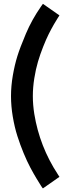

<svg xmlns="http://www.w3.org/2000/svg" viewBox="-20 -848 336 1022"><path d="M162.6 -241.2Q190.9 -67.9 287.6 79.6L296.4 93.3L208.5 154.8Q206.1 154.8 174.8 103Q159.7 78.1 141.8 44.7Q124 11.2 105.7 -33Q87.4 -77.1 72.5 -123.8Q57.6 -170.4 48.1 -226.6Q38.6 -282.7 38.6 -336.4Q38.6 -390.1 48.3 -446.5Q58.1 -502.9 72.3 -548.6Q86.4 -594.2 117.9 -668.7Q149.4 -743.2 198.7 -814L208.5 -827.6L296.4 -766.1L287.6 -752.4Q281.7 -744.1 267.1 -718.5Q252.4 -692.9 239 -666Q225.6 -639.2 209.7 -599.1Q193.8 -559.1 182.1 -519.5Q170.4 -480 162.6 -431.4Q154.8 -382.8 154.8 -336.4Q154.8 -290 162.6 -241.2Z"/></svg>

Font: News Cycle
Style: Bold
Weight: 700
Version: Version 0.5.1